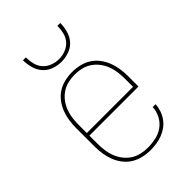

<svg xmlns="http://www.w3.org/2000/svg" viewBox="-223 -844 946 946"><g transform="rotate(-45 250.0 -371.0)"><path d="M251 8Q225 8 199 2Q173 -4 151 -17.5Q129 -31 112.5 -52Q96 -73 86.5 -97.5Q77 -122 73 -148Q69 -174 69 -200V-330Q69 -356 73 -382Q77 -408 86.5 -432Q96 -456 112 -477Q128 -498 150 -512Q172 -526 198 -532Q224 -538 250 -538Q276 -538 302 -532Q328 -526 350 -512Q372 -498 388 -477Q404 -456 413.5 -432Q423 -408 427 -382Q431 -356 431 -330V-256H89V-200Q89 -176 92 -152.5Q95 -129 103.5 -107Q112 -85 126.5 -66Q141 -47 160.5 -34Q180 -21 203.5 -15.5Q227 -10 251 -10Q279 -10 307 -16Q335 -22 358 -38.5Q381 -55 394.5 -81Q408 -107 409 -135H429Q428 -114 421 -93.5Q414 -73 401.5 -55.5Q389 -38 371.5 -25.5Q354 -13 334.5 -5.5Q315 2 293.5 5Q272 8 251 8ZM411 -274V-330Q411 -354 408 -377.5Q405 -401 396.5 -423Q388 -445 373.5 -464Q359 -483 339.5 -496Q320 -509 297 -514.5Q274 -520 250 -520Q226 -520 203 -514.5Q180 -509 160.5 -496Q141 -483 126.5 -464Q112 -445 103.5 -423Q95 -401 92 -377.5Q89 -354 89 -330V-274ZM250 -610Q223 -610 196.5 -619.5Q170 -629 152.5 -649Q135 -669 127.5 -696Q120 -723 120 -750H140Q140 -727 145.5 -703.5Q151 -680 166.5 -662.5Q182 -645 204.5 -636.5Q227 -628 250 -628Q273 -628 295.5 -636.5Q318 -645 333.5 -662.5Q349 -680 354.5 -703.5Q360 -727 360 -750H380Q380 -723 372.5 -696Q365 -669 347.5 -649Q330 -629 303.5 -619.5Q277 -610 250 -610Z"/></g></svg>

Font: Iosevka Slab Thin
Style: Regular
Weight: 100
Monospace: yes
Designer: Belleve Invis
Foundry: Belleve Invis
Version: Version 11.1.0; ttfautohint (v1.8.3)